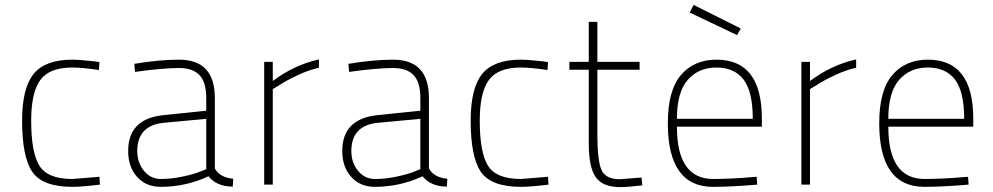

<svg xmlns="http://www.w3.org/2000/svg" viewBox="-20 -752 4044 782"><path d="M275 -509Q292 -509 319.5 -506.5Q347 -504 366 -502L385 -499L383 -467Q313 -477 275 -477Q181 -477 144 -426Q107 -375 107 -261Q107 -131 140.5 -77Q174 -23 275 -23L385 -32L387 0Q313 9 275 9Q154 9 112 -51.5Q70 -112 70 -261Q70 -393 117 -451Q164 -509 275 -509Z M855 -353V-66Q875 -29 930 -24L928 8Q863 8 829 -34Q737 9 634 9Q575 9 538.5 -31.5Q502 -72 502 -137Q502 -268 645 -283L820 -301V-353Q820 -417 792.5 -446Q765 -475 709 -475Q677 -475 632 -471Q587 -467 559 -463L530 -459L527 -492Q629 -509 709 -509Q855 -509 855 -353ZM820 -268 649 -252Q539 -242 539 -137Q539 -89 566.5 -56Q594 -23 635 -23Q679 -23 725 -33Q771 -43 795 -53L820 -63Z M1056 0V-500H1091V-422Q1179 -488 1279 -510V-476Q1240 -468 1193 -446Q1146 -424 1119 -406L1091 -389V0Z M1727 -353V-66Q1747 -29 1802 -24L1800 8Q1735 8 1701 -34Q1609 9 1506 9Q1447 9 1410.5 -31.5Q1374 -72 1374 -137Q1374 -268 1517 -283L1692 -301V-353Q1692 -417 1664.5 -446Q1637 -475 1581 -475Q1549 -475 1504 -471Q1459 -467 1431 -463L1402 -459L1399 -492Q1501 -509 1581 -509Q1727 -509 1727 -353ZM1692 -268 1521 -252Q1411 -242 1411 -137Q1411 -89 1438.5 -56Q1466 -23 1507 -23Q1551 -23 1597 -33Q1643 -43 1667 -53L1692 -63Z M2102 -509Q2119 -509 2146.5 -506.5Q2174 -504 2193 -502L2212 -499L2210 -467Q2140 -477 2102 -477Q2008 -477 1971 -426Q1934 -375 1934 -261Q1934 -131 1967.5 -77Q2001 -23 2102 -23L2212 -32L2214 0Q2140 9 2102 9Q1981 9 1939 -51.5Q1897 -112 1897 -261Q1897 -393 1944 -451Q1991 -509 2102 -509Z M2585 -468H2413V-206Q2413 -97 2430 -59.5Q2447 -22 2505 -22L2593 -29L2596 3Q2540 10 2505 10Q2436 10 2407 -29.5Q2378 -69 2378 -168V-468H2299V-500H2378V-663H2413V-500H2585Z M2885 -23Q2916 -23 2960.5 -25Q3005 -27 3034 -30L3062 -32L3064 0Q2957 9 2884 9Q2700 9 2700 -250Q2700 -384 2753.5 -446.5Q2807 -509 2898 -509Q3083 -509 3083 -269V-236H2737Q2737 -23 2885 -23ZM2737 -268H3046Q3046 -379 3008.5 -428Q2971 -477 2898 -477Q2825 -477 2781 -426.5Q2737 -376 2737 -268ZM2805 -732 2997 -636 2982 -609 2789 -701Z M3244 0V-500H3279V-422Q3367 -488 3467 -510V-476Q3428 -468 3381 -446Q3334 -424 3307 -406L3279 -389V0Z M3746 -23Q3777 -23 3821.5 -25Q3866 -27 3895 -30L3923 -32L3925 0Q3818 9 3745 9Q3561 9 3561 -250Q3561 -384 3614.5 -446.5Q3668 -509 3759 -509Q3944 -509 3944 -269V-236H3598Q3598 -23 3746 -23ZM3598 -268H3907Q3907 -379 3869.5 -428Q3832 -477 3759 -477Q3686 -477 3642 -426.5Q3598 -376 3598 -268Z"/></svg>

Font: TypoPRO Titillium Maps
Style: 1 wt
Weight: 100
Designer: Campivisivi
Foundry: Accademia di Belle Arti di Urbino and students of MA course of Visual design
Version: Version 001.001